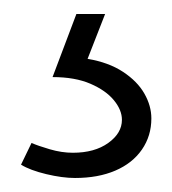

<svg xmlns="http://www.w3.org/2000/svg" viewBox="-20 -33 246 274"><path d="M55 77Q87 77 109 86.5Q131 96 142.5 110Q154 124 154 138Q154 157 134.5 171Q115 185 84 185Q68 185 51 180Q34 175 25 171L10 202Q23 210 46 215.5Q69 221 87 221Q120 221 144.5 210.5Q169 200 182.5 180.5Q196 161 196 136Q196 118 186 100.5Q176 83 155.5 69.5Q135 56 105 51L130 -13H89Z"/></svg>

Font: Catamaran Thin
Style: Regular
Weight: 100
Designer: Pria Ravichandran
Version: Version 2.000